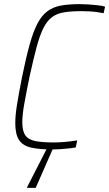

<svg xmlns="http://www.w3.org/2000/svg" viewBox="-20 -716 529 930"><path d="M235 8Q171 8 131 -1Q91 -10 72.5 -37.5Q54 -65 54 -120Q54 -158 63 -213Q72 -268 87 -344Q106 -437 123.5 -500Q141 -563 161.5 -602Q182 -641 209.5 -661.5Q237 -682 275 -689Q313 -696 365 -696Q386 -696 409 -694.5Q432 -693 453.5 -690.5Q475 -688 489 -684L482 -652Q468 -655 449.5 -657.5Q431 -660 412 -661Q393 -662 376 -662Q326 -662 291 -656.5Q256 -651 232 -633Q208 -615 190.5 -580.5Q173 -546 157.5 -488.5Q142 -431 123 -344Q107 -266 97.5 -212.5Q88 -159 88 -124Q88 -81 103 -60Q118 -39 152 -32.5Q186 -26 241 -26Q267 -26 299 -29Q331 -32 354 -36L347 -2Q332 1 312.5 3Q293 5 273 6.5Q253 8 235 8ZM111 194 112 189 216 -14H244L242 -9L153 194Z"/></svg>

Font: Saira SemiCondensed Thin
Style: Italic
Weight: 250
Width: 4
Italic angle: -12°
Designer: Hector Gatti with collaboration of the Omnibus-Type team
Foundry: Omnibus-Type
Version: Version 1.101